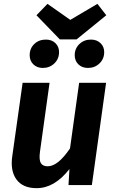

<svg xmlns="http://www.w3.org/2000/svg" viewBox="-20 -959 600 995"><path d="M484.9 -939 530.8 -879.9 377 -754.9H290L168.9 -879.9L226.1 -939L344.2 -856ZM202.1 -606.9Q171.9 -606.9 152.8 -625.5Q133.8 -644 133.8 -672.9Q133.8 -708 157.7 -731Q181.6 -753.9 217.8 -753.9Q248 -753.9 267.1 -735.6Q286.1 -717.3 286.1 -689Q286.1 -653.8 261.7 -630.4Q237.3 -606.9 202.1 -606.9ZM436 -606.9Q405.3 -606.9 386.2 -625.5Q367.2 -644 367.2 -672.9Q367.2 -707.5 391.4 -730.7Q415.5 -753.9 451.2 -753.9Q481.4 -753.9 500.7 -735.6Q520 -717.3 520 -689Q520 -653.8 495.6 -630.4Q471.2 -606.9 436 -606.9ZM169.9 16.1Q98.1 16.1 65.2 -29.1Q32.2 -74.2 43.9 -151.9L97.2 -529.8H236.8L187 -171.9Q181.6 -130.4 191.7 -113.8Q201.7 -97.2 227.1 -97.2Q280.3 -97.2 342.8 -189.9L390.1 -529.8H529.8L456.1 0H335L339.8 -83Q262.7 16.1 169.9 16.1Z"/></svg>

Font: FiraGO SemiBold
Style: Italic
Weight: 600
Italic angle: -8°
Designer: bBox Type GmbH
Foundry: bBox Type GmbH
Version: Version 1.001;PS 001.001;hotconv 1.0.88;makeotf.lib2.5.64775